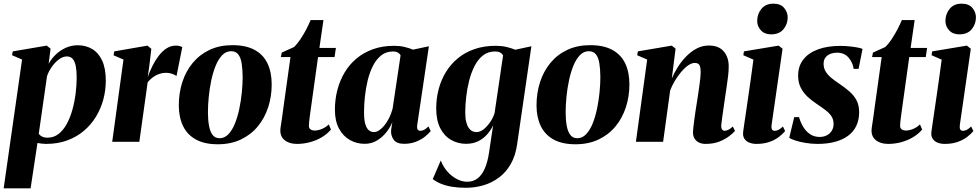

<svg xmlns="http://www.w3.org/2000/svg" viewBox="-33 -774 5349 1048"><path d="M-13 254 87.5 -449 33 -472.5 36.5 -493.5 222 -525 243 -508.5 232.5 -425.5Q247 -453 271.2 -476.2Q295.5 -499.5 326.2 -513.2Q357 -527 391 -527Q436 -527 470.8 -506Q505.5 -485 525 -442.2Q544.5 -399.5 544.5 -334Q544.5 -281.5 531 -231.2Q517.5 -181 490.8 -137Q464 -93 424.8 -59.8Q385.5 -26.5 333.8 -7.5Q282 11.5 218.5 11.5Q207.5 11.5 195.2 10Q183 8.5 171.5 6.5L134 254ZM178.5 -43.5Q185 -34.5 196.8 -28.5Q208.5 -22.5 226 -22.5Q260.5 -22.5 286.5 -42.8Q312.5 -63 331.2 -97.2Q350 -131.5 362 -174.5Q374 -217.5 379.8 -263.2Q385.5 -309 385.5 -351.5Q385.5 -388 380.5 -413.5Q375.5 -439 363.8 -452.5Q352 -466 332 -466Q309.5 -466 287.2 -448.8Q265 -431.5 248 -406.5Q231 -381.5 223.5 -357.5Z M579.5 0 641 -449 587 -472 590.5 -493.5 772 -525 793 -507.5 782.5 -418.5 773.5 -353.5Q784 -383.5 798.8 -413.5Q813.5 -443.5 832.8 -468.8Q852 -494 875.5 -509.5Q899 -525 926.5 -525Q940.5 -525 949.2 -522.2Q958 -519.5 962 -517L930.5 -359Q927 -363 909.8 -369.8Q892.5 -376.5 872 -376.5Q856.5 -376.5 842 -372.2Q827.5 -368 814.8 -360.8Q802 -353.5 791.5 -344Q781 -334.5 773 -325L727.5 0Z M1236 -527.5Q1309.5 -527.5 1357 -501.5Q1404.5 -475.5 1427.2 -427.5Q1450 -379.5 1450 -313.5Q1450 -247.5 1430.8 -188.5Q1411.5 -129.5 1374 -84Q1336.5 -38.5 1281.5 -12.5Q1226.5 13.5 1155.5 13.5Q1083 13.5 1035.8 -12.8Q988.5 -39 965.8 -87Q943 -135 943 -198.5Q943 -266.5 962.2 -326Q981.5 -385.5 1019.2 -431Q1057 -476.5 1111.5 -502Q1166 -527.5 1236 -527.5ZM1228 -494.5Q1201 -494.5 1180 -473Q1159 -451.5 1144.2 -415.2Q1129.5 -379 1120.2 -335.2Q1111 -291.5 1106.5 -246Q1102 -200.5 1102 -161Q1102 -120.5 1107.8 -88.2Q1113.5 -56 1127.2 -37.8Q1141 -19.5 1165.5 -19.5Q1192.5 -19.5 1213.5 -41.2Q1234.5 -63 1249.2 -99.5Q1264 -136 1273.2 -180.2Q1282.5 -224.5 1287 -269.8Q1291.5 -315 1291.5 -354.5Q1291 -397 1286 -428.2Q1281 -459.5 1267.5 -477Q1254 -494.5 1228 -494.5Z M1664.5 -186.5Q1661 -162.5 1658.5 -143Q1656 -123.5 1654.5 -109.5Q1653 -95.5 1653 -87.5Q1653 -74 1662.2 -67.8Q1671.5 -61.5 1684 -61.5Q1703.5 -61.5 1724.8 -70.5Q1746 -79.5 1761.5 -95L1773.5 -67Q1753.5 -43 1724 -25.2Q1694.5 -7.5 1659.5 2Q1624.5 11.5 1588 11.5Q1545.5 11.5 1520 -9.5Q1494.5 -30.5 1497.5 -69Q1498 -73.5 1499.2 -82.8Q1500.5 -92 1502.8 -106.5Q1505 -121 1508 -141.8Q1511 -162.5 1514.5 -190.5L1552.5 -462.5H1500L1505 -487L1572.5 -517.5Q1588.5 -533 1605.8 -558.5Q1623 -584 1638 -612.5Q1653 -641 1662.5 -664.5H1732.5L1710.5 -512.5H1800.5L1793 -462.5H1703Z M2244.5 -92.5Q2242 -73.5 2247 -66.8Q2252 -60 2261 -60Q2271.5 -60 2282.2 -65.5Q2293 -71 2305.5 -84L2318 -58.5Q2305.5 -43 2284.8 -26.8Q2264 -10.5 2235.8 0.2Q2207.5 11 2172 11Q2131.5 11 2115.2 -12.2Q2099 -35.5 2102 -65.5L2108.5 -108Q2098 -80.5 2076.5 -53Q2055 -25.5 2025 -7.2Q1995 11 1957.5 11Q1913.5 11 1876.5 -10Q1839.5 -31 1817.2 -72.5Q1795 -114 1795 -175Q1795 -230 1808.2 -281.8Q1821.5 -333.5 1847.5 -377.5Q1873.5 -421.5 1912.5 -454.2Q1951.5 -487 2003 -505.5Q2054.5 -524 2118 -524Q2148.5 -524 2174 -518Q2199.5 -512 2221.5 -503L2308 -521.5ZM2153.5 -472Q2150 -480 2139.8 -486.5Q2129.5 -493 2112.5 -493Q2075 -493 2048.2 -472Q2021.5 -451 2003.2 -415.5Q1985 -380 1974.2 -336.2Q1963.5 -292.5 1958.8 -247Q1954 -201.5 1954 -161.5Q1954 -119 1961.2 -95.5Q1968.5 -72 1981 -62.5Q1993.5 -53 2008 -53Q2022 -53 2037 -63Q2052 -73 2066 -90.5Q2080 -108 2091.5 -131.2Q2103 -154.5 2110 -181Z M2789.5 14.5Q2780.5 77 2754.5 122Q2728.5 167 2690 195.5Q2651.5 224 2605.5 237.5Q2559.5 251 2510 251Q2468.5 251 2434.8 245.5Q2401 240 2374.8 229.2Q2348.5 218.5 2329 203.5L2373 102Q2385.5 135.5 2408.5 161.8Q2431.5 188 2460 203Q2488.5 218 2517 218Q2550 218 2573.8 199.8Q2597.5 181.5 2613 146.2Q2628.5 111 2636 61L2658.5 -89.5Q2646.5 -64 2626.5 -41Q2606.5 -18 2577.8 -3.5Q2549 11 2511 11Q2467 11 2429.8 -10Q2392.5 -31 2370.2 -74Q2348 -117 2348 -182Q2348 -236 2361.2 -286.8Q2374.5 -337.5 2400.8 -380.5Q2427 -423.5 2466 -455.8Q2505 -488 2556.8 -506Q2608.5 -524 2672.5 -524Q2704.5 -524 2731.2 -517.8Q2758 -511.5 2779.5 -502.5L2867.5 -521.5ZM2713 -471.5Q2709 -480 2698.5 -486.5Q2688 -493 2668 -493Q2630.5 -493 2603 -471.2Q2575.5 -449.5 2557 -413Q2538.5 -376.5 2527.5 -332.5Q2516.5 -288.5 2511.5 -243.8Q2506.5 -199 2506.5 -161Q2506.5 -129 2511.8 -108.2Q2517 -87.5 2525.8 -75.2Q2534.5 -63 2545.2 -58Q2556 -53 2567.5 -53Q2588 -53 2607.8 -69Q2627.5 -85 2643.5 -109Q2659.5 -133 2666.5 -156.5Z M3188.5 -527.5Q3262 -527.5 3309.5 -501.5Q3357 -475.5 3379.8 -427.5Q3402.5 -379.5 3402.5 -313.5Q3402.5 -247.5 3383.2 -188.5Q3364 -129.5 3326.5 -84Q3289 -38.5 3234 -12.5Q3179 13.5 3108 13.5Q3035.5 13.5 2988.2 -12.8Q2941 -39 2918.2 -87Q2895.5 -135 2895.5 -198.5Q2895.5 -266.5 2914.8 -326Q2934 -385.5 2971.8 -431Q3009.5 -476.5 3064 -502Q3118.5 -527.5 3188.5 -527.5ZM3180.5 -494.5Q3153.5 -494.5 3132.5 -473Q3111.5 -451.5 3096.8 -415.2Q3082 -379 3072.8 -335.2Q3063.5 -291.5 3059 -246Q3054.5 -200.5 3054.5 -161Q3054.5 -120.5 3060.2 -88.2Q3066 -56 3079.8 -37.8Q3093.5 -19.5 3118 -19.5Q3145 -19.5 3166 -41.2Q3187 -63 3201.8 -99.5Q3216.5 -136 3225.8 -180.2Q3235 -224.5 3239.5 -269.8Q3244 -315 3244 -354.5Q3243.5 -397 3238.5 -428.2Q3233.5 -459.5 3220 -477Q3206.5 -494.5 3180.5 -494.5Z M3634 -345.5Q3647 -376.5 3666.8 -408Q3686.5 -439.5 3712.8 -466.2Q3739 -493 3769.8 -509.2Q3800.5 -525.5 3836 -525.5Q3890 -525.5 3917.2 -493.8Q3944.5 -462 3944.5 -412Q3944.5 -386.5 3941.2 -358.8Q3938 -331 3933.5 -302Q3929 -273 3925 -244.5Q3921.5 -218.5 3917 -189Q3912.5 -159.5 3909 -133Q3905.5 -106.5 3903.5 -89.5Q3903.5 -72 3909.2 -66Q3915 -60 3922 -60Q3930.5 -60 3942 -65.2Q3953.5 -70.5 3967 -83.5L3979 -59Q3967.5 -46.5 3946 -30Q3924.5 -13.5 3892.8 -1Q3861 11.5 3817.5 11.5Q3799 11.5 3783.5 4.5Q3768 -2.5 3758.8 -16.5Q3749.5 -30.5 3749.5 -52.5Q3749.5 -62 3751.8 -81Q3754 -100 3757.2 -124Q3760.5 -148 3764.2 -173Q3768 -198 3771.5 -219Q3775 -243.5 3778.8 -267Q3782.5 -290.5 3785.2 -311.8Q3788 -333 3789.8 -350.5Q3791.5 -368 3791.5 -379.5Q3791.5 -397 3788.8 -408.5Q3786 -420 3779 -425.2Q3772 -430.5 3759 -430.5Q3742.5 -430.5 3723.2 -417.2Q3704 -404 3685.5 -382Q3667 -360 3651 -333.5Q3635 -307 3625 -280.5L3586.5 0H3438L3499.5 -449L3445 -472.5L3448.5 -493.5L3633.5 -525L3654.5 -508.5Z M4096 11.5Q4075.5 11.5 4057.8 4.8Q4040 -2 4030.2 -16.8Q4020.5 -31.5 4023.5 -55.5Q4024.5 -63.5 4028.2 -89.2Q4032 -115 4037.8 -154Q4043.5 -193 4050.5 -241Q4057.5 -289 4065 -342.2Q4072.5 -395.5 4079.5 -448.5L4024.5 -472.5L4027.5 -493.5L4217 -525L4238.5 -508L4178.5 -91.5Q4176.5 -73.5 4181.2 -66.8Q4186 -60 4195 -60Q4206 -60 4216.2 -65.2Q4226.5 -70.5 4240.5 -83.5L4252.5 -58.5Q4239 -42 4217.5 -25.8Q4196 -9.5 4165.8 1Q4135.5 11.5 4096 11.5ZM4175.5 -586.5Q4140 -586.5 4119.8 -609Q4099.5 -631.5 4100 -660.5Q4100.5 -699 4123.8 -726.5Q4147 -754 4188 -754Q4228 -754 4247.2 -730.5Q4266.5 -707 4266.5 -679.5Q4266.5 -642.5 4243.5 -614.5Q4220.5 -586.5 4175.5 -586.5Z M4653.5 -398H4626.5Q4622 -432.5 4598.8 -459.5Q4575.5 -486.5 4536 -486.5Q4517 -486.5 4500.2 -480.2Q4483.5 -474 4473 -460.5Q4462.5 -447 4462.5 -425.5Q4462.5 -402 4474 -383.2Q4485.5 -364.5 4505.5 -348.2Q4525.5 -332 4550 -315.5Q4581.5 -294.5 4605.5 -273Q4629.5 -251.5 4643 -225Q4656.5 -198.5 4656.5 -161.5Q4656.5 -119.5 4641 -87Q4625.5 -54.5 4596 -32.8Q4566.5 -11 4524.8 0.2Q4483 11.5 4430 11.5Q4397.5 11.5 4365.2 6.2Q4333 1 4308.5 -7Q4284 -15 4275 -22L4302 -134.5H4328.5Q4336 -107.5 4350.5 -82.8Q4365 -58 4387.8 -42.2Q4410.5 -26.5 4441 -26.5Q4462.5 -26.5 4479.8 -35.2Q4497 -44 4507 -60.2Q4517 -76.5 4517 -97Q4517 -120 4506.8 -137Q4496.5 -154 4476.8 -169.8Q4457 -185.5 4427.5 -205Q4400 -223 4376.2 -244.8Q4352.5 -266.5 4338 -294.8Q4323.5 -323 4323.5 -361Q4323.5 -413 4351.8 -449.2Q4380 -485.5 4431.8 -504.5Q4483.5 -523.5 4554 -523.5Q4577 -523.5 4602 -521Q4627 -518.5 4647 -514.8Q4667 -511 4675 -507Z M4891.5 -186.5Q4888 -162.5 4885.5 -143Q4883 -123.5 4881.5 -109.5Q4880 -95.5 4880 -87.5Q4880 -74 4889.2 -67.8Q4898.5 -61.5 4911 -61.5Q4930.5 -61.5 4951.8 -70.5Q4973 -79.5 4988.5 -95L5000.5 -67Q4980.5 -43 4951 -25.2Q4921.5 -7.5 4886.5 2Q4851.5 11.5 4815 11.5Q4772.5 11.5 4747 -9.5Q4721.5 -30.5 4724.5 -69Q4725 -73.5 4726.2 -82.8Q4727.5 -92 4729.8 -106.5Q4732 -121 4735 -141.8Q4738 -162.5 4741.5 -190.5L4779.5 -462.5H4727L4732 -487L4799.5 -517.5Q4815.5 -533 4832.8 -558.5Q4850 -584 4865 -612.5Q4880 -641 4889.5 -664.5H4959.5L4937.5 -512.5H5027.5L5020 -462.5H4930Z M5123.5 11.5Q5103 11.5 5085.2 4.8Q5067.5 -2 5057.8 -16.8Q5048 -31.5 5051 -55.5Q5052 -63.5 5055.8 -89.2Q5059.5 -115 5065.2 -154Q5071 -193 5078 -241Q5085 -289 5092.5 -342.2Q5100 -395.5 5107 -448.5L5052 -472.5L5055 -493.5L5244.5 -525L5266 -508L5206 -91.5Q5204 -73.5 5208.8 -66.8Q5213.5 -60 5222.5 -60Q5233.5 -60 5243.8 -65.2Q5254 -70.5 5268 -83.5L5280 -58.5Q5266.5 -42 5245 -25.8Q5223.5 -9.5 5193.2 1Q5163 11.5 5123.5 11.5ZM5203 -586.5Q5167.5 -586.5 5147.2 -609Q5127 -631.5 5127.5 -660.5Q5128 -699 5151.2 -726.5Q5174.5 -754 5215.5 -754Q5255.5 -754 5274.8 -730.5Q5294 -707 5294 -679.5Q5294 -642.5 5271 -614.5Q5248 -586.5 5203 -586.5Z"/></svg>

Font: Merriweather 120pt ExtraBold
Style: Italic
Weight: 800
Italic angle: -7.8°
Version: Version 2.101